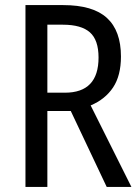

<svg xmlns="http://www.w3.org/2000/svg" viewBox="-20 -734 549 754"><path d="M228 -714Q345 -714 400 -663.5Q455 -613 455 -512Q455 -437 424 -390.5Q393 -344 336 -320L496 0H399L258 -298H166V0H80V-714ZM227 -637H166V-370H235Q367 -370 367 -508Q367 -577 333 -607Q299 -637 227 -637Z"/></svg>

Font: Noto Sans Thai Cond
Style: Regular
Weight: 400
Width: 3
Designer: Monotype Design Team
Foundry: Monotype Imaging Inc.
Version: Version 2.002; ttfautohint (v1.8.4.7-5d5b)